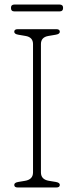

<svg xmlns="http://www.w3.org/2000/svg" viewBox="-20 -829 328 849"><path d="M161 -66.5Q161 -35.5 196 -29.5L226.5 -24.5Q244.5 -21.5 244.5 -11.5Q244.5 0 229 0H58.5Q43 0 43 -11.5Q43 -21.5 61 -24.5L91 -29.5Q126 -35.5 126 -66.5V-634Q126 -664.5 93 -670L61 -675.5Q43 -678.5 43 -688.5Q43 -700 58.5 -700H229Q244.5 -700 244.5 -688.5Q244.5 -678.5 226.5 -675.5L194 -670Q161 -664.5 161 -634ZM28.5 -794Q28.5 -809 44 -809H243Q259 -809 259 -794Q259 -778.5 243 -778.5H44Q28.5 -778.5 28.5 -794Z"/></svg>

Font: Fraunces 72pt S100 Thin
Style: Regular
Weight: 100
Version: Version 1.000; ttfautohint (v1.8.3)